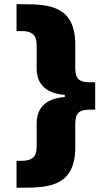

<svg xmlns="http://www.w3.org/2000/svg" viewBox="-20 -749 521 913"><path d="M432.6 -227.5V-357.9H404.8C335.4 -357.9 337.9 -395.5 337.9 -447.8V-536.6C337.9 -716.8 220.2 -729 90.8 -729H58.6V-601.1H83.5C145.5 -601.1 154.3 -569.3 154.3 -530.8V-424.3C154.3 -354.5 191.9 -305.2 288.1 -297.9V-287.6C191.9 -280.3 154.3 -231 154.3 -161.1V-54.7C154.3 -16.1 145.5 15.6 83.5 15.6H58.6V143.6H90.8C220.2 143.6 337.9 131.3 337.9 -48.8V-137.7C337.9 -189.9 335.4 -227.5 404.8 -227.5Z"/></svg>

Font: Wand UI Pro Black
Style: Regular
Weight: 900
Designer: Andreas Faust
Version: Version 1.003;FEAKit 1.0